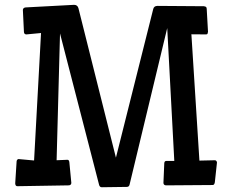

<svg xmlns="http://www.w3.org/2000/svg" viewBox="-20 -769 954 795"><path d="M668.5 -1.5Q657.7 -1.5 656.7 -11.2L660.2 -93.3Q661.1 -102.5 668 -102.5H701.7L672.4 -652.8L516.6 -4.9Q514.6 4.9 504.9 4.9L401.4 6.3Q392.6 6.3 390.1 -4.4L228.5 -630.4L214.4 -105.5L259.3 -107.4Q265.6 -107.4 267.1 -98.1L275.4 -11.2Q274.4 -1.5 263.7 -1.5L51.8 2Q43.5 2 43 -9.8L48.8 -101.1Q49.8 -108.9 56.6 -110.4L121.1 -104.5L149.9 -632.3L89.4 -626.5Q79.6 -626.5 79.1 -637.2L74.7 -728Q75.7 -737.3 86.4 -738.3L286.6 -749Q300.8 -749 304.7 -735.4L460 -116.2L614.3 -731Q617.2 -744.6 632.3 -744.6L824.2 -743.2Q830.1 -742.2 832.8 -740.5Q835.4 -738.8 835.9 -732.9L841.3 -637.2Q840.3 -631.3 839.1 -628.9Q837.9 -626.5 832.5 -626.5L772.5 -627L805.7 -104L870.6 -105.5Q877.4 -104 878.4 -96.2L869.6 -14.6Q867.7 -2.9 860.8 -2.9Z"/></svg>

Font: Wellfleet
Style: Regular
Weight: 400
Designer: Riccardo De Franceschi
Foundry: Riccardo De Franceschi
Version: Version 1.002